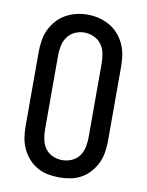

<svg xmlns="http://www.w3.org/2000/svg" viewBox="-85 -807 670 876"><g transform="rotate(10 250.0 -369.0)"><path d="M250 8Q223 8 197 3Q171 -2 148 -15Q125 -28 107 -48.5Q89 -69 78 -93Q67 -117 63 -143.5Q59 -170 59 -196V-539Q59 -565 63 -591.5Q67 -618 78 -642Q89 -666 107 -686.5Q125 -707 148 -720Q171 -733 197 -739.5Q223 -746 250 -746Q277 -746 303 -739.5Q329 -733 352 -720Q375 -707 393 -686.5Q411 -666 422 -642Q433 -618 437 -591.5Q441 -565 441 -539V-196Q441 -170 437 -143.5Q433 -117 422 -93Q411 -69 393 -48.5Q375 -28 352 -15Q329 -2 303 3Q277 8 250 8ZM250 -72Q273 -72 294.5 -81.5Q316 -91 329 -109.5Q342 -128 346.5 -151Q351 -174 351 -196V-539Q351 -561 346.5 -584Q342 -607 328.5 -625.5Q315 -644 293 -653.5Q271 -663 249 -663Q226 -663 205 -653Q184 -643 171 -624.5Q158 -606 153.5 -583.5Q149 -561 149 -539V-196Q149 -174 153.5 -151Q158 -128 171 -109.5Q184 -91 205.5 -81.5Q227 -72 250 -72Z"/></g></svg>

Font: Iosevka Slab Medium
Style: Regular
Weight: 500
Monospace: yes
Designer: Belleve Invis
Foundry: Belleve Invis
Version: Version 11.1.1; ttfautohint (v1.8.3)